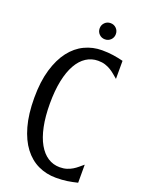

<svg xmlns="http://www.w3.org/2000/svg" viewBox="-156 -898 728 980"><g transform="rotate(20 208.0 -407.5)"><path d="M118.2 -335Q118.2 -264.6 129.4 -210.7Q140.6 -156.7 161.4 -120.1Q182.1 -83.5 211.2 -64.7Q240.2 -45.9 275.9 -45.9Q297.4 -45.9 314 -51.3Q330.6 -56.6 344 -64.7Q357.4 -72.8 369.1 -82.8Q380.9 -92.8 392.1 -102.1V-3.9Q364.7 2.9 337.2 7.1Q309.6 11.2 275.9 11.2Q223.6 11.2 179.2 -9.8Q134.8 -30.8 102.3 -73.5Q69.8 -116.2 51.5 -181.4Q33.2 -246.6 33.2 -335Q33.2 -423.3 52.5 -488.5Q71.8 -553.7 104.7 -596.4Q137.7 -639.2 181.9 -660.2Q226.1 -681.2 275.9 -681.2Q309.6 -681.2 337.2 -677Q364.7 -672.9 392.1 -666V-567.9Q380.9 -577.1 369.1 -587.2Q357.4 -597.2 344 -605.2Q330.6 -613.3 314 -618.7Q297.4 -624 275.9 -624Q240.2 -624 211.2 -605.2Q182.1 -586.4 161.4 -549.8Q140.6 -513.2 129.4 -459.2Q118.2 -405.3 118.2 -335ZM225.6 -782.2Q225.6 -800.8 238.3 -813.5Q251 -826.2 269.5 -826.2Q288.1 -826.2 300.8 -813.5Q313.5 -800.8 313.5 -782.2Q313.5 -763.7 300.8 -751Q288.1 -738.3 269.5 -738.3Q251 -738.3 238.3 -751Q225.6 -763.7 225.6 -782.2Z"/></g></svg>

Font: Crushed
Style: Regular
Weight: 400
Width: 3
Designer: Astigmatic (AOETI)
Foundry: Astigmatic (AOETI)
Version: Version 001.001